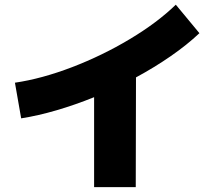

<svg xmlns="http://www.w3.org/2000/svg" viewBox="-20 -763 904 810"><path d="M721.7 -743.2 821.3 -623Q769 -573.7 700.7 -526.4Q632.3 -479 553.7 -436.5L552.7 26.4H377V-353Q297.4 -320.8 219 -297.9Q140.6 -274.9 69.3 -263.7L43 -414.1Q156.2 -430.7 284.2 -479.7Q412.1 -528.8 527.8 -598.1Q643.6 -667.5 721.7 -743.2Z"/></svg>

Font: Pretendard GOV Black
Style: Regular
Weight: 900
Designer: Base glyphs from Inter by Rasmus Andersson; Hangeul glyphs from Noto Sans CJK(Source Han Sans) by Jang Soo-young and Kan
Foundry: Kil Hyung-jin
Version: Version 1.309